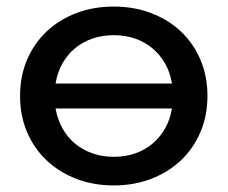

<svg xmlns="http://www.w3.org/2000/svg" viewBox="-20 -558 692 584"><path d="M326 6Q264 6 211.8 -14.2Q159.5 -34.5 121.5 -70.5Q83.5 -106.5 62.2 -156.5Q41 -206.5 41 -266Q41 -326 62.2 -376Q83.5 -426 121.5 -462Q159.5 -498 211.8 -518Q264 -538 326 -538Q388 -538 440.2 -518Q492.5 -498 530.5 -462Q568.5 -426 589.8 -376Q611 -326 611 -266Q611 -206.5 589.8 -156.5Q568.5 -106.5 530.5 -70.5Q492.5 -34.5 440.2 -14.2Q388 6 326 6ZM326 -81Q360.5 -81 390.5 -91.2Q420.5 -101.5 443.5 -120.8Q466.5 -140 482 -167.2Q497.5 -194.5 503 -228H149Q155 -194.5 170.2 -167.2Q185.5 -140 208.5 -121Q231.5 -102 261.5 -91.5Q291.5 -81 326 -81ZM326 -451Q291.5 -451 261.5 -440.8Q231.5 -430.5 208.5 -411.5Q185.5 -392.5 170 -365.2Q154.5 -338 149 -304H503Q497.5 -338 482 -365Q466.5 -392 443.5 -411.2Q420.5 -430.5 390.5 -440.8Q360.5 -451 326 -451Z"/></svg>

Font: Argentum Sans
Style: Regular
Weight: 400
Designer: Julieta Ulanovsky, Owen Earl, Chris M. Simpson, Rasmus Andersson, Cristiano Sobral
Foundry: The Argentum Sans Project Authors
Version: Version 3.135; ttfautohint (v1.8.4.7-5d5b-dirty)